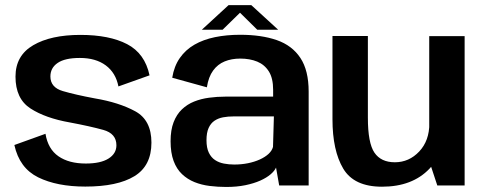

<svg xmlns="http://www.w3.org/2000/svg" viewBox="-20 -736 1924 762"><path d="M318.5 4.5Q446 4.5 513.5 -36.8Q581 -78 581 -170Q581 -259.5 516.5 -294.5Q452 -329.5 356.5 -345.5Q279 -360 229.5 -374.5Q180 -389 180 -432.5Q180 -466.5 208.8 -486.2Q237.5 -506 297 -506Q360 -506 399.8 -476.5Q439.5 -447 450 -393L573.5 -437Q555 -524 484.5 -560.8Q414 -597.5 299 -597.5Q182 -597.5 111.8 -556.5Q41.5 -515.5 41.5 -432Q41.5 -344 101 -305.5Q160.5 -267 257.5 -250Q337.5 -235 389.8 -220.5Q442 -206 442 -159.5Q442 -126.5 410.8 -106.8Q379.5 -87 320.5 -87Q253.5 -87 212 -115.8Q170.5 -144.5 160.5 -205L37 -160.5Q57 -69 131.5 -32.2Q206 4.5 318.5 4.5Z M878 6Q920 6 953.8 -1Q987.5 -8 1012.8 -19.2Q1038 -30.5 1054 -44.2Q1070 -58 1075.5 -71L1088 0H1205V-372.5Q1205 -456.5 1172.2 -506Q1139.5 -555.5 1078.5 -576.8Q1017.5 -598 933 -598Q879 -598 833 -588.5Q787 -579 751.8 -558.8Q716.5 -538.5 693.8 -506Q671 -473.5 663.5 -427.5L801 -389.5Q807.5 -431 825.8 -456Q844 -481 871.5 -492.2Q899 -503.5 933.5 -503.5Q971.5 -503.5 1000.8 -491.5Q1030 -479.5 1047 -452.5Q1064 -425.5 1064 -379.5V-352.5H874Q841.5 -352.5 809.8 -348.2Q778 -344 750.5 -333Q723 -322 702 -302Q681 -282 669 -251Q657 -220 657 -175.5Q657 -129.5 669 -97.2Q681 -65 702.5 -44.8Q724 -24.5 752 -13.2Q780 -2 812.2 2Q844.5 6 878 6ZM909.5 -83Q888.5 -83 868.8 -86.8Q849 -90.5 833.5 -100.8Q818 -111 808.8 -130Q799.5 -149 799.5 -179.5Q799.5 -209.5 808 -228.2Q816.5 -247 831.5 -257Q846.5 -267 865.8 -270.5Q885 -274 907 -274H1067L1063.5 -153Q1059.5 -138 1045.8 -125.2Q1032 -112.5 1011 -103Q990 -93.5 964 -88.2Q938 -83 909.5 -83ZM781 -618H863.5L932.5 -685.5L1001 -618H1084L977.5 -715.5H887Z M1715.5 0H1824V-592.5H1683.5V-97ZM1440 -593H1299.5V-263Q1299.5 -138.5 1342.2 -66.8Q1385 5 1496 5Q1616.5 5 1684.5 -66.5Q1752.5 -138 1752.5 -214L1684 -246.5Q1684 -177.5 1643.8 -134.8Q1603.5 -92 1547 -92Q1492 -92 1466 -130.2Q1440 -168.5 1440 -269Z"/></svg>

Font: Anybody UltraCondensed Thin SemiBold
Style: Regular
Weight: 600
Version: Version 1.111